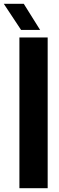

<svg xmlns="http://www.w3.org/2000/svg" viewBox="-63 -999 313 1019"><path d="M40 0V-800H190V0ZM49 -840 -43 -979H63L150 -840Z"/></svg>

Font: Big Shoulders Stencil Display Black
Style: Regular
Weight: 900
Designer: Patric King
Foundry: XO Type Co
Version: Version 1.000